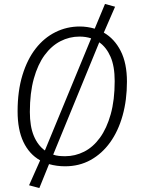

<svg xmlns="http://www.w3.org/2000/svg" viewBox="-20 -830 718 971"><path d="M622 -417Q622 -324 600 -245.5Q578 -167 537 -110Q496 -53 438.5 -21Q381 11 309 11Q267 11 228 0L179 121L127 107L183 -19Q128 -50 98.5 -112Q69 -174 69 -267Q69 -370 93.5 -450Q118 -530 160.5 -584.5Q203 -639 260.5 -667.5Q318 -696 383 -696Q421 -696 459 -685L511 -810L562 -796L505 -665Q559 -634 590.5 -572Q622 -510 622 -417ZM310 -40Q360 -40 405.5 -63Q451 -86 485.5 -133.5Q520 -181 540 -252.5Q560 -324 560 -420Q560 -495 539 -543Q518 -591 482 -616L249 -48Q263 -43 278 -41.5Q293 -40 310 -40ZM131 -264Q131 -191 151 -143Q171 -95 207 -69L441 -636Q414 -645 382 -645Q331 -645 285.5 -621.5Q240 -598 205.5 -551Q171 -504 151 -432Q131 -360 131 -264Z"/></svg>

Font: Glekhifnjqigglhiwekvrgaqftz
Style: Regular
Weight: 300
Italic angle: -8°
Designer: Carrois Corporate & Edenspiekermann
Foundry: Carrois Corporate GbR & Edenspiekermann AG
Version: Version 2.001